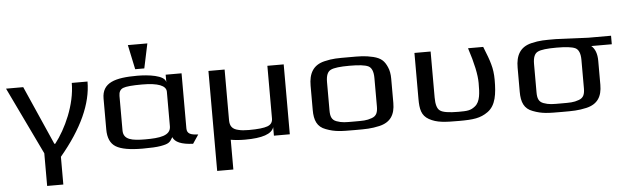

<svg xmlns="http://www.w3.org/2000/svg" viewBox="-55 -912 4295 1324"><g transform="rotate(-5 2093.0 -250.5)"><path d="M304 -76H298L118 -484H-1L223 -17V209H335V17C487 -164 563 -331 563 -484H454C454 -333 378 -171 304 -76Z M1214 -103V-484H1104V-432C1098 -481 982 -494 908 -494C755 -494 663 -468 663 -357V-144C663 -85 681 -45 717 -23C753 -1 814 10 902 10C957 10 999 8 1027 3C1083 -7 1092 -16 1112 -51C1125 -16 1171 4 1251 7L1292 -54C1240 -56 1214 -65 1214 -103ZM926 -52C834 -52 774 -62 774 -127V-366C774 -393 784 -411 805 -419C825 -427 869 -431 936 -431C1046 -431 1102 -409 1102 -366V-127C1102 -61 1023 -52 926 -52ZM961 -540 997 -710H862L898 -540Z M1921 0V-484H1808V-119C1808 -94 1796 -77 1772 -68C1748 -59 1705 -54 1642 -54C1614 -54 1590 -56 1571 -61C1528 -70 1512 -93 1512 -134V-484H1400V208H1512V2C1540 7 1573 10 1610 10C1730 10 1797 -13 1811 -59V0Z M2651 -321C2651 -353 2646 -380 2636 -402C2617 -445 2596 -467 2541 -481C2481 -495 2451 -494 2372 -494C2293 -494 2262 -495 2203 -481C2123 -462 2093 -405 2093 -321V-153C2093 -82 2112 -35 2171 -14C2234 10 2276 10 2372 10C2448 10 2483 10 2541 -3C2619 -21 2651 -72 2651 -153ZM2536 -140C2536 -100 2528 -74 2494 -62C2456 -48 2431 -49 2372 -49C2312 -49 2287 -48 2249 -62C2216 -74 2208 -100 2208 -140V-336C2208 -381 2219 -408 2242 -419C2264 -430 2308 -435 2372 -435C2436 -435 2479 -430 2502 -419C2524 -408 2536 -381 2536 -336Z M3092 10C3190 10 3240 4 3292 -33C3351 -75 3361 -154 3361 -252C3361 -292 3356 -328 3347 -359C3339 -390 3323 -432 3302 -484H3197C3232 -377 3249 -296 3249 -239C3249 -171 3247 -110 3209 -80C3178 -55 3155 -53 3094 -53C3027 -53 2984 -60 2966 -74C2947 -87 2938 -118 2938 -165V-484H2826V-166C2826 -95 2835 -50 2885 -22C2938 8 2995 10 3092 10Z M3805 -494C3726 -494 3695 -495 3636 -481C3556 -462 3526 -405 3526 -321V-153C3526 -82 3545 -35 3604 -14C3667 10 3709 10 3805 10C3881 10 3916 10 3974 -3C4052 -21 4084 -72 4084 -153V-319C4084 -368 4071 -403 4045 -425H4187V-484H4029C4008 -484 3827 -494 3805 -494ZM3969 -140C3969 -100 3961 -74 3927 -62C3889 -48 3864 -49 3805 -49C3745 -49 3720 -48 3682 -62C3649 -74 3641 -100 3641 -140V-336C3641 -381 3652 -408 3675 -419C3697 -430 3741 -435 3805 -435C3869 -435 3912 -430 3935 -419C3957 -408 3969 -381 3969 -336Z"/></g></svg>

Font: Gamestation Extended
Style: Regular
Weight: 400
Width: 7
Designer: Jonas Hecksher
Foundry: Jonas Hecksher, Playtypeª, e-types AS
Version: Version 1.003